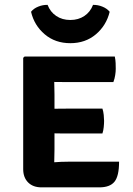

<svg xmlns="http://www.w3.org/2000/svg" viewBox="-20 -786 560 807"><path d="M480.5 -106.5Q480.5 -46 461.2 -22.2Q442 1.5 397.5 1.5H154.5Q119 1.5 98.2 -19.2Q77.5 -40 77.5 -75V-543L83.5 -548.5H462.5Q465.5 -534 466 -521Q466.5 -508 466.5 -496.5Q466.5 -485 464.2 -470.2Q462 -455.5 456.5 -441H268.5Q258.5 -441 242 -441.2Q225.5 -441.5 208 -441.5Q208 -428 208.5 -416.2Q209 -404.5 209 -389V-329Q245.5 -329.5 268.5 -329.5H410.5Q414.5 -317.5 416 -302.8Q417.5 -288 417.5 -278Q417.5 -266.5 416 -251.8Q414.5 -237 410.5 -225H268.5Q259 -225 242.5 -225Q226 -225 209 -225.5V-157.5Q209 -142 208.5 -130.5Q208 -119 208 -104.5V-104Q223 -105 237.5 -105.8Q252 -106.5 272.5 -106.5ZM441 -736.5Q427 -679 383 -641.8Q339 -604.5 275.5 -604.5Q212 -604.5 168 -641.8Q124 -679 110.5 -736.5Q121.5 -750.5 140.8 -758.2Q160 -766 180 -765.5Q191.5 -735.5 216.5 -718.8Q241.5 -702 275.5 -702Q309.5 -702 334.5 -718.8Q359.5 -735.5 371 -765.5Q391 -766 410.2 -758.2Q429.5 -750.5 441 -736.5Z"/></svg>

Font: Signika SC SemiBold
Style: Regular
Weight: 600
Designer: Anna Giedryś
Foundry: Anna Giedryś
Version: Version 2.000; ttfautohint (v1.8.3) -l 8 -r 50 -G 200 -x 9 -